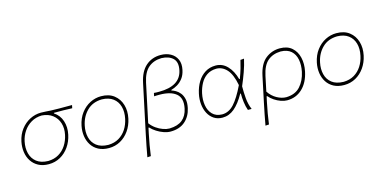

<svg xmlns="http://www.w3.org/2000/svg" viewBox="-84 -1219 3773 1888"><g transform="rotate(-15 1802.0 -275.0)"><path d="M272 9Q210.5 9 166.8 -14.8Q123 -38.5 97 -78.8Q71 -119 63.8 -169.8Q56.5 -220.5 67.5 -275Q82 -345 121 -395.8Q160 -446.5 213.8 -473.8Q267.5 -501 326 -501Q353 -501 374.5 -499.2Q396 -497.5 426.5 -495.8Q457 -494 510.5 -494H641.5L635 -463Q593 -465.5 547.2 -465.8Q501.5 -466 449.5 -466L448.5 -460Q503.5 -425 524.8 -360.5Q546 -296 530 -222Q515.5 -154 479 -102Q442.5 -50 389.5 -20.5Q336.5 9 272 9ZM274 -23Q336 -24.5 382 -52Q428 -79.5 457.5 -125.2Q487 -171 499 -228Q513 -292.5 496.2 -346.2Q479.5 -400 436 -433.8Q392.5 -467.5 326.5 -472Q266 -470.5 218.8 -442.8Q171.5 -415 140.8 -369.5Q110 -324 98.5 -269Q85 -204.5 99 -149Q113 -93.5 156.5 -59Q200 -24.5 274 -23Z M884 9Q822.5 9 778.5 -14.2Q734.5 -37.5 708.8 -77.5Q683 -117.5 675.5 -168Q668 -218.5 679 -273Q694 -346.5 733.2 -398.2Q772.5 -450 826 -477Q879.5 -504 938 -504Q1018 -504 1069 -464.5Q1120 -425 1139 -360.8Q1158 -296.5 1142 -222Q1127.5 -154 1091 -102Q1054.5 -50 1001.5 -20.5Q948.5 9 884 9ZM886 -23Q948.5 -24.5 994.5 -52Q1040.5 -79.5 1069.8 -125.2Q1099 -171 1111 -228Q1125.5 -296 1110.2 -350.8Q1095 -405.5 1051.5 -438Q1008 -470.5 938 -472Q845 -470 786.5 -412.5Q728 -355 710 -267Q696.5 -202.5 710.2 -147.5Q724 -92.5 767.2 -58.5Q810.5 -24.5 886 -23Z M1224 194Q1234 137.5 1244.5 84.5Q1255 31.5 1267.5 -28.5L1372.5 -524Q1396 -635 1458 -689.5Q1520 -744 1609 -744Q1666 -744 1709.5 -720.2Q1753 -696.5 1773 -652Q1793 -607.5 1779.5 -545.5Q1769 -496 1744 -463.5Q1719 -431 1687 -412.2Q1655 -393.5 1623.5 -385L1622 -379Q1640 -374.5 1663.5 -361.2Q1687 -348 1707 -323.5Q1727 -299 1735.8 -261.2Q1744.5 -223.5 1733 -170Q1715.5 -88.5 1659 -39.8Q1602.5 9 1511 9Q1479.5 9 1443.2 -3.5Q1407 -16 1373.5 -37.2Q1340 -58.5 1316 -84.5H1310L1298 -28.5Q1285.5 31 1276.5 83.2Q1267.5 135.5 1260 192ZM1509 -23Q1594 -25.5 1640.5 -63.8Q1687 -102 1702 -174.5Q1723 -275.5 1667.5 -322.5Q1612 -369.5 1498 -369.5Q1484.5 -369.5 1470.8 -369.2Q1457 -369 1443 -368L1450 -400.5Q1463 -399 1476.2 -398.8Q1489.5 -398.5 1503 -398.5Q1718 -398.5 1749.5 -550.5Q1766.5 -631.5 1725.2 -670.8Q1684 -710 1608.5 -712Q1528 -710 1475.2 -664.2Q1422.5 -618.5 1401.5 -518.5L1318.5 -127Q1342.5 -94.5 1375.5 -71.2Q1408.5 -48 1443.8 -35.5Q1479 -23 1509 -23Z M2041 9Q1990 9 1953.5 -15.2Q1917 -39.5 1895.5 -80.5Q1874 -121.5 1868.8 -173.2Q1863.5 -225 1875.5 -280Q1889.5 -345 1920.2 -395.5Q1951 -446 1997.5 -475Q2044 -504 2104.5 -504Q2174 -504 2223.2 -451.8Q2272.5 -399.5 2295.5 -314.5H2301.5Q2322 -367.5 2334.8 -411.8Q2347.5 -456 2356 -494L2393 -497Q2379 -433.5 2355.5 -368Q2332 -302.5 2304.5 -239Q2304 -178.5 2309.2 -116.5Q2314.5 -54.5 2337.5 0H2299.5Q2285.5 -39 2279.5 -85Q2273.5 -131 2274 -174H2268Q2216.5 -82.5 2161.8 -36.8Q2107 9 2041 9ZM2044 -23Q2112.5 -23 2165.8 -80.8Q2219 -138.5 2277 -259Q2255.5 -371.5 2209.8 -421.8Q2164 -472 2102.5 -472Q2045 -470.5 2005.5 -443.2Q1966 -416 1942 -371.5Q1918 -327 1906.5 -274.5Q1893 -211 1902.5 -154Q1912 -97 1947 -60.8Q1982 -24.5 2044 -23Z M2426.5 194Q2436.5 137.5 2447 84.5Q2457.5 31.5 2470 -28.5L2524.5 -286Q2549.5 -404 2613 -454Q2676.5 -504 2758.5 -504Q2834.5 -504 2880 -464Q2925.5 -424 2940.5 -359.2Q2955.5 -294.5 2940 -220Q2917.5 -112 2853.5 -51.5Q2789.5 9 2698 9Q2668 9 2634.5 -3Q2601 -15 2570.2 -35.5Q2539.5 -56 2518 -82H2512L2500.5 -28.5Q2488 31 2479 83.2Q2470 135.5 2462.5 192ZM2698 -23Q2789.5 -25.5 2840.2 -81.8Q2891 -138 2909 -224Q2923 -291.5 2912.2 -347.2Q2901.5 -403 2863.8 -436.8Q2826 -470.5 2758.5 -472Q2679 -470 2626.8 -426Q2574.5 -382 2553 -279.5L2521 -127Q2553.5 -77.5 2602.2 -50.2Q2651 -23 2698 -23Z M3279.5 9Q3218 9 3174 -14.2Q3130 -37.5 3104.2 -77.5Q3078.5 -117.5 3071 -168Q3063.5 -218.5 3074.5 -273Q3089.5 -346.5 3128.8 -398.2Q3168 -450 3221.5 -477Q3275 -504 3333.5 -504Q3413.5 -504 3464.5 -464.5Q3515.5 -425 3534.5 -360.8Q3553.5 -296.5 3537.5 -222Q3523 -154 3486.5 -102Q3450 -50 3397 -20.5Q3344 9 3279.5 9ZM3281.5 -23Q3344 -24.5 3390 -52Q3436 -79.5 3465.2 -125.2Q3494.5 -171 3506.5 -228Q3521 -296 3505.8 -350.8Q3490.5 -405.5 3447 -438Q3403.5 -470.5 3333.5 -472Q3240.5 -470 3182 -412.5Q3123.5 -355 3105.5 -267Q3092 -202.5 3105.8 -147.5Q3119.5 -92.5 3162.8 -58.5Q3206 -24.5 3281.5 -23Z"/></g></svg>

Font: Commissioner Flair Thin
Style: Italic
Weight: 100
Italic angle: -12°
Designer: Kostas Bartsokas
Foundry: Kostas Bartsokas
Version: Version 1.000; ttfautohint (v1.8.3)